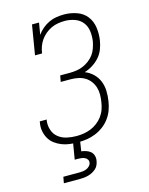

<svg xmlns="http://www.w3.org/2000/svg" viewBox="-139 -829 878 1134"><g transform="rotate(-15 300.0 -261.5)"><path d="M252 8Q226 8 201 5Q176 2 153 -7Q130 -16 110.5 -30.5Q91 -45 79 -66Q67 -87 62.5 -112Q58 -137 63 -162Q63 -164 63.5 -166Q64 -168 64 -170H107Q106 -169 106 -167.5Q106 -166 105 -164Q101 -134 110.5 -106Q120 -78 142 -60.5Q164 -43 193 -36.5Q222 -30 252 -30Q274 -30 296 -33.5Q318 -37 339.5 -45.5Q361 -54 380 -68.5Q399 -83 413 -102Q427 -121 434.5 -142.5Q442 -164 445 -186Q449 -209 449 -232Q449 -255 442.5 -276Q436 -297 422.5 -314.5Q409 -332 390.5 -343Q372 -354 349.5 -358.5Q327 -363 304 -363H244L251 -401H310Q330 -401 350.5 -404Q371 -407 390.5 -415Q410 -423 428 -436.5Q446 -450 458.5 -467Q471 -484 478 -504Q485 -524 489 -544Q494 -576 490 -607Q486 -638 468 -661Q450 -684 420.5 -694.5Q391 -705 360 -705Q360 -705 360 -705Q360 -705 360 -705Q339 -705 318 -701.5Q297 -698 277.5 -689Q258 -680 240.5 -665.5Q223 -651 210.5 -633Q198 -615 191 -595Q184 -575 181 -554H138L168 -735H211L199 -663Q213 -683 232 -699Q251 -715 273.5 -725.5Q296 -736 319.5 -739.5Q343 -743 366 -743Q405 -743 442.5 -730Q480 -717 503 -687.5Q526 -658 531.5 -618.5Q537 -579 531 -540Q527 -514 517 -488Q507 -462 488.5 -441Q470 -420 446 -405Q422 -390 396 -382Q424 -371 445.5 -350.5Q467 -330 478.5 -302Q490 -274 491 -242.5Q492 -211 487 -180Q483 -153 473.5 -127Q464 -101 447 -78Q430 -55 407 -38Q384 -21 358 -10.5Q332 0 305.5 4Q279 8 252 8ZM107 220 114 182H214Q224 182 235 180.5Q246 179 256.5 174.5Q267 170 275.5 161Q284 152 285 142Q287 131 281.5 122.5Q276 114 267 109.5Q258 105 247.5 103.5Q237 102 227 102H205L222 0H265L255 64Q270 66 285 71Q300 76 311 85.5Q322 95 326.5 110.5Q331 126 328 141Q326 154 320.5 166.5Q315 179 305 188Q295 197 283 203.5Q271 210 258 213.5Q245 217 232.5 218.5Q220 220 207 220Z"/></g></svg>

Font: Iosevka Etoile XLtObl
Style: Regular
Weight: 200
Italic angle: -9°
Designer: Belleve Invis
Foundry: Belleve Invis
Version: Version 15.5.2; ttfautohint (v1.8.4)